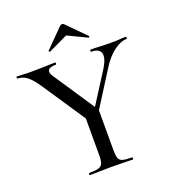

<svg xmlns="http://www.w3.org/2000/svg" viewBox="-146 -912 910 1019"><g transform="rotate(-20 308.5 -402.0)"><path d="M306 -285 448 -508Q478 -558 470 -585.5Q462 -613 417 -613Q414 -613 414 -619Q414 -625 417 -625Q446 -625 471.5 -623.5Q497 -622 539 -622Q564 -622 579.5 -623.5Q595 -625 617 -625Q619 -625 619 -619Q619 -613 617 -613Q595 -613 569 -599.5Q543 -586 518.5 -561.5Q494 -537 473 -503L325 -269ZM281 -272 110 -528Q77 -577 53 -595Q29 -613 1 -613Q-2 -613 -2 -619Q-2 -625 1 -625Q17 -625 35 -623.5Q53 -622 69 -622Q97 -622 124 -622.5Q151 -623 175.5 -624Q200 -625 218 -625Q220 -625 220 -619Q220 -613 218 -613Q182 -613 173.5 -599Q165 -585 182 -561L344 -318ZM269 -310 349 -319V-81Q349 -52 354 -37Q359 -22 376.5 -17Q394 -12 429 -12Q432 -12 432 -6Q432 0 429 0Q405 0 374.5 -1Q344 -2 309 -2Q274 -2 242.5 -1Q211 0 187 0Q184 0 184 -6Q184 -12 187 -12Q222 -12 239.5 -17Q257 -22 263 -37Q269 -52 269 -81ZM206 -695 309 -799Q314 -804 321 -804Q328 -804 332 -799L434 -696Q437 -694 434 -690.5Q431 -687 429 -688L321 -740L212 -688Q211 -687 207.5 -690.5Q204 -694 206 -695Z"/></g></svg>

Font: Cormorant Garamond Light Medium
Style: Regular
Weight: 500
Version: Version 4.001